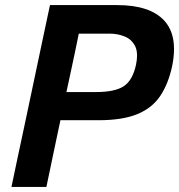

<svg xmlns="http://www.w3.org/2000/svg" viewBox="-20 -733 702 753"><path d="M25 0Q37 -58.5 48.5 -112Q60 -166 74.5 -233.5L125 -472.5Q139.5 -542 151.5 -598Q163.5 -654 176 -713H440Q567.5 -713 624 -652.5Q662.5 -610.5 662.5 -541Q662.5 -509.5 655 -473Q640 -404 608.5 -356.8Q577 -309.5 518.8 -285.5Q460.5 -261.5 366.5 -261.5H217L211 -233.5Q197 -166 185.5 -112.5Q174 -58.5 162 0ZM411.5 -601H289Q282 -566.5 274.5 -530.5Q266.5 -494.5 258 -453L240.5 -372H357Q431 -372 465.8 -395.2Q500.5 -418.5 513.5 -479.5Q517.5 -499 517.5 -515Q517.5 -537.5 509.5 -553Q495.5 -579.5 468.2 -590.2Q441 -601 411.5 -601Z"/></svg>

Font: Heraclito SemiBold
Style: Italic
Weight: 600
Italic angle: -12°
Designer: Kostas Bartsokas (font) & Cristiano Sobral (main changes)
Foundry: Kostas Bartsokas (font) & Cristiano Sobral (main changes)
Version: Version 1.00;July 8, 2020;FontCreator 13.0.0.2655 64-bit